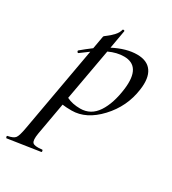

<svg xmlns="http://www.w3.org/2000/svg" viewBox="-246 -560 832 930"><g transform="rotate(30 170.5 -94.5)"><path d="M285 -393Q342 -393 367 -357Q392 -321 382 -253Q368 -151 297 -75Q226 1 145 1Q114 1 93 -2L61 178Q54 219 64.5 230Q75 241 115 236Q119 235 120.5 241Q122 247 118 248L-60 275Q-63 276 -64 271Q-67 264 -63 263Q-31 257 -21.5 244Q-12 231 -4 185L81 -291Q75 -287 35 -257Q31 -254 27 -261Q25 -265 27 -267Q54 -290 85 -313L98 -386Q98 -388 112.5 -398.5Q127 -409 143 -426Q159 -443 163 -461Q164 -463 167 -463.5Q170 -464 172 -462.5Q174 -461 174 -459L156 -357Q226 -393 285 -393ZM315 -220Q331 -353 235 -353Q195 -353 152 -333L100 -44Q132 -28 176 -28Q235 -28 269.5 -80Q304 -132 315 -220Z"/></g></svg>

Font: Cormorant Infant Book
Style: Italic
Weight: 500
Italic angle: -10°
Designer: Christian Thalmann (Catharsis Fonts)
Version: Version 1.000;PS 002.000;hotconv 1.0.88;makeotf.lib2.5.64775